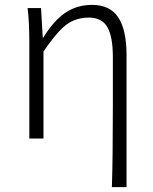

<svg xmlns="http://www.w3.org/2000/svg" viewBox="-20 -567 628 786"><path d="M442 -131V-333Q442 -417 419.5 -456Q397 -495 344 -495Q310 -495 281 -483Q252 -471 223.5 -440.5Q195 -410 158 -356V0H100V-395Q100 -479 93 -534H148L155 -413H157Q201 -484 248.5 -515.5Q296 -547 357 -547Q430 -547 464 -496Q498 -445 498 -341V199H438Q442 84 442 -131Z"/></svg>

Font: Merged Yaku Han JP Light
Style: Regular
Weight: 300
Designer: Ryoko NISHIZUKA 西塚涼子 (kana, bopomofo & ideographs); Paul D. Hunt (Latin, Greek & Cyrillic); Sandoll Communications 산돌커뮤니
Foundry: Adobe
Version: Version 2.004